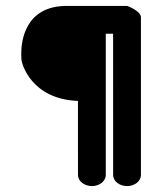

<svg xmlns="http://www.w3.org/2000/svg" viewBox="-20 -620 549 650"><path d="M457.1 -562.1C456.5 -583.1 410.7 -600 410.7 -600C409.1 -600.1 206.5 -600 206.1 -600C65 -600 51.8 -481.5 51.9 -437.6C51.9 -427.7 52.5 -421.6 52.5 -419.9C52.8 -404.1 86 -284.4 243.9 -278.3C244 -151.6 244 -28 244 -28C244 -5.5 266.8 10 291.1 10C315.2 10 338.1 -5.3 338.1 -28V-505.9H362.9C362.9 -371 363 -28 363 -28C363 -5.5 385.8 10 410.1 10C434.2 10 457.1 -5.3 457.1 -28Z"/></svg>

Font: Hi.
Style: Black
Weight: 400
Designer: Mew Too, Robert Jablonski
Foundry: Cannot Into Space Fonts
Version: Version 1.996